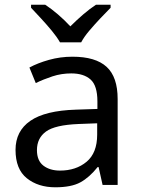

<svg xmlns="http://www.w3.org/2000/svg" viewBox="-20 -786 601 816"><path d="M288 -545Q386 -545 433 -502Q480 -459 480 -365V0H416L399 -76H395Q360 -32 321.5 -11Q283 10 215 10Q142 10 94 -28.5Q46 -67 46 -149Q46 -229 109 -272.5Q172 -316 303 -320L394 -323V-355Q394 -422 365 -448Q336 -474 283 -474Q241 -474 203 -461.5Q165 -449 132 -433L105 -499Q140 -518 188 -531.5Q236 -545 288 -545ZM314 -259Q214 -255 175.5 -227Q137 -199 137 -148Q137 -103 164.5 -82Q192 -61 235 -61Q303 -61 348 -98.5Q393 -136 393 -214V-262ZM235 -606Q222 -629 200 -655.5Q178 -682 154 -708Q130 -734 112 -753V-766H172Q198 -749 226 -725Q254 -701 279 -674Q306 -701 334 -725Q362 -749 388 -766H450V-753Q431 -734 406.5 -708Q382 -682 359.5 -655.5Q337 -629 325 -606Z"/></svg>

Font: Noto Sans Historical
Style: Regular
Weight: 400
Designer: Monotype Design Team
Foundry: Monotype Imaging Inc.
Version: Version 2.013; ttfautohint (v1.8.4.7-5d5b)